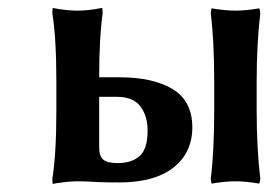

<svg xmlns="http://www.w3.org/2000/svg" viewBox="-20 -457 684 484"><path d="M520 -181.2V-249Q520 -355.5 511.2 -423.8L513.2 -436Q547.9 -430.2 574.2 -430.2Q599.6 -430.2 633.8 -436L636.2 -423.8Q627 -347.7 627 -249V-181.2Q627 -82 636.2 -5.9L633.8 5.9Q599.6 0 574.2 0Q547.9 0 513.2 5.9L511.2 -5.9Q520 -74.2 520 -181.2ZM352.1 -127.9Q352.1 -165 333.7 -189Q315.4 -212.9 274.9 -212.9H230V-85.9Q230 -63.5 240.2 -54.7Q250.5 -45.9 276.9 -45.9Q312 -45.9 332 -63.7Q352.1 -81.5 352.1 -127.9ZM238.8 -423.8Q230 -361.8 230 -262.2H280.8Q366.2 -262.2 415.5 -232.2Q464.8 -202.1 464.8 -136.2Q464.8 -71.8 417 -34.4Q369.1 2.9 280.8 2.9Q243.2 2.9 228 2Q193.8 0 175.8 0Q162.6 0 146.7 1.7Q130.9 3.4 122.1 4.9L112.8 6.8L111.8 -5.9Q122.1 -67.9 122.1 -180.2V-249Q122.1 -361.8 111.8 -423.8L112.8 -437Q146 -430.2 175.8 -430.2Q188.5 -430.2 204.1 -431.9Q219.7 -433.6 228.5 -435.5L237.8 -437Z"/></svg>

Font: Linear Smooth
Style: Bold
Weight: 700
Designer: Philipp H. Poll, Flanker
Foundry: Philipp H. Poll, reworked by Flanker
Version: Version 1.061 | FøM Fix